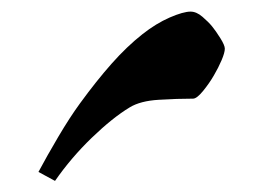

<svg xmlns="http://www.w3.org/2000/svg" viewBox="-20 -343 462 334"><path d="M75.7 -28.3 46.9 -43.9Q61.5 -71.3 81.5 -105.2Q101.6 -139.2 119.1 -163.1Q147.9 -202.6 174.3 -232.4Q200.7 -262.2 228 -283.7Q251.5 -302.2 275.1 -312.5Q298.8 -322.8 311.5 -322.8Q321.8 -322.8 332.3 -313.7Q342.8 -304.7 349.1 -296.9Q355.5 -289.1 363.3 -276.6Q371.1 -264.2 371.1 -258.3Q371.1 -251.5 365.5 -238.3Q359.9 -225.1 352.1 -211.9Q344.2 -198.2 333.3 -184.8Q322.3 -171.4 315.9 -171.4Q288.1 -171.4 256.1 -169.4Q224.1 -167.5 205.6 -156.2Q175.8 -138.2 139.6 -103.3Q103.5 -68.4 75.7 -28.3Z"/></svg>

Font: Scheherazade New
Style: Bold
Weight: 700
Designer: SIL International
Foundry: SIL International
Version: Version 4.000